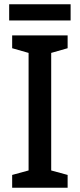

<svg xmlns="http://www.w3.org/2000/svg" viewBox="-20 -880 375 900"><path d="M311 -860H23V-784H311ZM297 0V-60L220 -81V-632L297 -654V-714H37V-654L114 -632V-81L37 -60V0Z"/></svg>

Font: Noto Sans Lao SemiCondensed Medium
Style: Regular
Weight: 500
Width: 4
Designer: Monotype Design Team
Foundry: Monotype Imaging Inc.
Version: Version 2.003